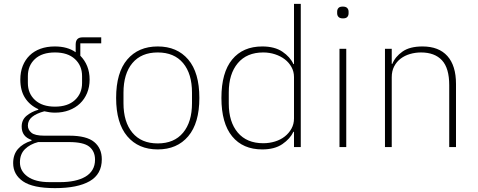

<svg xmlns="http://www.w3.org/2000/svg" viewBox="-20 -760 2468 992"><path d="M506 63Q506 140 443.5 176Q381 212 264 212Q150 212 99 177Q48 142 48 83Q48 38 73 9.5Q98 -19 143 -33V-37Q92 -54 92 -106Q92 -141 117.5 -162Q143 -183 178 -193V-196Q134 -216 109.5 -254Q85 -292 85 -349Q85 -388 97.5 -419.5Q110 -451 133 -473.5Q156 -496 189 -508Q222 -520 263 -520Q329 -520 371 -490V-530Q371 -567 406 -567H503V-536H395V-472Q418 -449 430.5 -418Q443 -387 443 -349Q443 -311 430 -279.5Q417 -248 393.5 -225.5Q370 -203 337 -190.5Q304 -178 264 -178Q249 -178 236 -180Q223 -182 209 -185Q168 -174 146 -156Q124 -138 124 -111Q124 -90 142 -74.5Q160 -59 209 -59H338Q427 -59 466.5 -26.5Q506 6 506 63ZM471 65Q471 22 441.5 -2Q412 -26 336 -26H177Q135 -15 109 10.5Q83 36 83 79Q83 124 123 152.5Q163 181 236 181H291Q331 181 364 174Q397 167 421 153Q445 139 458 117Q471 95 471 65ZM264 -209Q330 -209 367 -243Q404 -277 404 -331V-367Q404 -421 367 -455Q330 -489 264 -489Q197 -489 160.5 -455Q124 -421 124 -367V-331Q124 -277 161 -243Q198 -209 264 -209Z M795 12Q695 12 637.5 -56Q580 -124 580 -254Q580 -385 637.5 -452.5Q695 -520 795 -520Q895 -520 952.5 -452.5Q1010 -385 1010 -254Q1010 -124 952.5 -56Q895 12 795 12ZM795 -19Q880 -19 926 -74.5Q972 -130 972 -227V-281Q972 -379 926 -434Q880 -489 795 -489Q710 -489 664 -434Q618 -379 618 -281V-227Q618 -130 664 -74.5Q710 -19 795 -19Z M1499 -79H1496Q1479 -43 1439 -15.5Q1399 12 1335 12Q1235 12 1179.5 -55.5Q1124 -123 1124 -254Q1124 -385 1179.5 -452.5Q1235 -520 1335 -520Q1399 -520 1439 -493Q1479 -466 1496 -429H1499V-740H1534V0H1499ZM1340 -20Q1372 -20 1401 -29Q1430 -38 1451.5 -55Q1473 -72 1486 -95.5Q1499 -119 1499 -148V-362Q1499 -390 1486 -413.5Q1473 -437 1451.5 -453.5Q1430 -470 1401 -479.5Q1372 -489 1340 -489Q1255 -489 1208.5 -433.5Q1162 -378 1162 -283V-225Q1162 -130 1208.5 -75Q1255 -20 1340 -20Z M1752 -665Q1736 -665 1729 -672.5Q1722 -680 1722 -691V-700Q1722 -711 1728.5 -718.5Q1735 -726 1751 -726Q1767 -726 1774 -718.5Q1781 -711 1781 -700V-691Q1781 -680 1774.5 -672.5Q1768 -665 1752 -665ZM1734 -508H1769V0H1734Z M1969 0V-508H2004V-430H2007Q2022 -467 2059.5 -493.5Q2097 -520 2163 -520Q2247 -520 2291.5 -470.5Q2336 -421 2336 -326V0H2301V-320Q2301 -408 2263.5 -448.5Q2226 -489 2155 -489Q2126 -489 2098.5 -481Q2071 -473 2050 -457Q2029 -441 2016.5 -417Q2004 -393 2004 -361V0Z"/></svg>

Font: IBM Plex Sans Arabic ExtLt
Style: Regular
Weight: 200
Designer: Mike Abbink, Paul van der Laan, Pieter van Rosmalen, Wael Morcos, Khajak Apelian
Foundry: Bold Monday
Version: Version 1.2